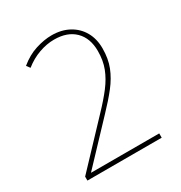

<svg xmlns="http://www.w3.org/2000/svg" viewBox="-170 -845 910 967"><g transform="rotate(-30 285.0 -362.0)"><path d="M491 0H59V-23L283 -260Q332 -311 364.5 -353.5Q397 -396 414 -440Q431 -484 431 -539Q431 -614 388 -656.5Q345 -699 268 -699Q225 -699 180 -683Q135 -667 95 -635L80 -655Q126 -693 175.5 -708.5Q225 -724 268 -724Q325 -724 368 -700.5Q411 -677 434.5 -635.5Q458 -594 458 -539Q458 -479 439.5 -432Q421 -385 386.5 -341Q352 -297 303 -246L95 -26V-25H491Z"/></g></svg>

Font: Noto Sans Thaana Thin
Style: Regular
Weight: 100
Designer: David Williams
Foundry: Google Inc.
Version: Version 3.001; ttfautohint (v1.8.4.7-5d5b)